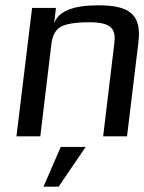

<svg xmlns="http://www.w3.org/2000/svg" viewBox="-20 -514 544 724"><path d="M351 -494C254 -494 199 -471 184 -425L191 -484H101L42 0H132L174 -350C178 -381 190 -402 209 -413C229 -424 265 -430 317 -430C340 -430 359 -428 373 -424C406 -414 417 -391 411 -350L369 0H459L502 -355C515 -461 466 -494 351 -494ZM303 40H209L144 190H201Z"/></svg>

Font: Gamestation Display
Style: Italic
Weight: 400
Designer: Jonas Hecksher
Foundry: Jonas Hecksher, Playtypeª, e-types AS
Version: Version 1.003